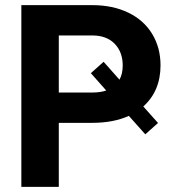

<svg xmlns="http://www.w3.org/2000/svg" viewBox="-20 -731 669 751"><path d="M210 -250.5V0H63.5V-710.9H340.8Q420.9 -710.9 481.7 -681.6Q542.5 -652.3 575.2 -598.4Q607.9 -544.4 607.9 -475.6Q607.9 -375 540.5 -314.5L598.1 -250L548.3 -205.6L483.9 -277.8Q423.8 -250.5 340.8 -250.5ZM447.3 -419.4Q460 -441.9 460 -474.6Q460 -526.9 429.2 -559.1Q398.4 -591.3 344.2 -592.3H210V-369.1H340.8Q373 -369.1 395.5 -377L335.4 -444.8L385.3 -489.3Z"/></svg>

Font: RobotoInd
Style: Bold
Weight: 700
Designer: Google
Version: Version 2.001150; 2014